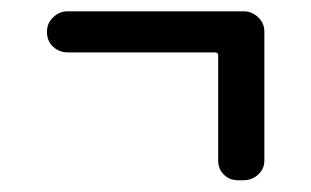

<svg xmlns="http://www.w3.org/2000/svg" viewBox="-20 -463 540 333"><path d="M97.7 -372.1Q83 -372.1 72.3 -381.8Q61.5 -391.6 61.5 -407.2V-408.2Q61.5 -422.9 72.3 -433.1Q83 -443.4 97.7 -443.4H402.3Q417 -443.4 427.7 -433.1Q438.5 -422.9 438.5 -408.2V-184.6Q438.5 -169.9 427.7 -160.2Q417 -150.4 402.3 -150.4H392.6Q377.9 -150.4 368.2 -160.2Q358.4 -169.9 358.4 -184.6V-367.2Q358.4 -372.1 352.5 -372.1Z"/></svg>

Font: Rounded-L Mgen+ 2m regular
Style: Regular
Weight: 400
Designer: [Source Han Sans]
Ryoko NISHIZUKA  (kana & ideographs); Paul D. Hunt (Latin, Greek & Cyrillic); Wenlong ZHANG  (bopomofo
Version: Version 1.059.20150602